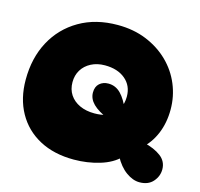

<svg xmlns="http://www.w3.org/2000/svg" viewBox="-107 -842 1018 976"><g transform="rotate(15 402.0 -354.0)"><path d="M356 -7Q251 -7 174.5 -48Q98 -89 56.5 -163.5Q15 -238 15 -337Q15 -451 62 -538.5Q109 -626 195 -676Q281 -726 396 -726Q480 -726 548 -698Q616 -670 665 -622Q714 -574 740 -511.5Q766 -449 766 -380Q766 -310 742 -252.5Q718 -195 674 -157L595 -86Q556 -46 491 -26.5Q426 -7 356 -7ZM708 18Q673 18 637 -8Q601 -34 575 -83L677 -183Q736 -169 770 -143Q804 -117 804 -75Q804 -39 779 -10.5Q754 18 708 18ZM472 -252Q415 -276 388.5 -302.5Q362 -329 362 -362Q362 -393 380.5 -409.5Q399 -426 427 -426Q465 -426 492.5 -398Q520 -370 542 -316ZM396 -261Q415 -261 431 -263.5Q447 -266 461 -270L519 -323Q526 -335 530 -351Q534 -367 534 -386Q534 -443 493.5 -477Q453 -511 386 -511Q345 -511 313.5 -494.5Q282 -478 265 -450Q248 -422 248 -386Q248 -348 266.5 -320Q285 -292 318.5 -276.5Q352 -261 396 -261Z"/></g></svg>

Font: DynaPuff
Style: Bold
Weight: 700
Designer: Toshi Omagari, Jennifer Daniel
Foundry: Google Fonts
Version: Version 2.000